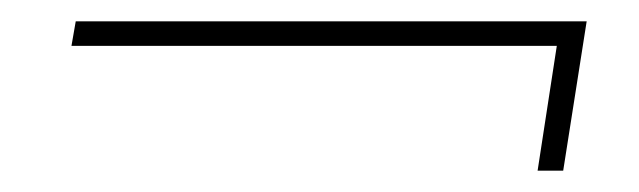

<svg xmlns="http://www.w3.org/2000/svg" viewBox="-20 -346 599 180"><path d="M484 -186 502 -303H47L51 -326H530L508 -186Z"/></svg>

Font: MuseoModerno Thin Thin
Style: Italic
Weight: 250
Italic angle: -9°
Version: Version 1.003